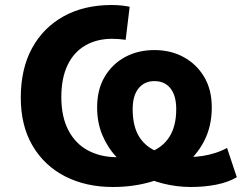

<svg xmlns="http://www.w3.org/2000/svg" viewBox="-20 -736 966 767"><path d="M431 11Q323 11 240 -31.5Q157 -74 110 -154Q63 -234 63 -346Q63 -461 108 -543.5Q153 -626 234.5 -671Q316 -716 426 -716Q447 -716 465.5 -714Q484 -712 498 -709L482 -577Q467 -579 454.5 -580Q442 -581 428 -581Q367 -581 321 -554.5Q275 -528 250 -476Q225 -424 225 -348Q225 -269 253.5 -215Q282 -161 332.5 -134.5Q383 -108 448 -108Q524 -108 576.5 -127Q629 -146 656.5 -189Q684 -232 684 -300Q684 -354 661 -383Q638 -412 597 -412Q557 -412 533.5 -383Q510 -354 510 -300Q510 -231 536.5 -189Q563 -147 614 -128Q665 -109 739 -109Q763 -109 789 -113Q815 -117 840 -125Q865 -133 887 -145L926 -28Q892 -8 844.5 1.5Q797 11 743 11Q687 11 632.5 -2.5Q578 -16 530.5 -42.5Q483 -69 446.5 -107.5Q410 -146 389 -196Q368 -246 368 -307Q368 -378 398 -429Q428 -480 479.5 -508Q531 -536 597 -536Q662 -536 713.5 -508Q765 -480 795.5 -429Q826 -378 826 -307Q826 -231 795 -171.5Q764 -112 709.5 -71.5Q655 -31 584 -10Q513 11 431 11Z"/></svg>

Font: Nunito Sans 8pt ExtraBold
Style: Regular
Weight: 800
Version: Version 3.101;gftools[0.9.27]